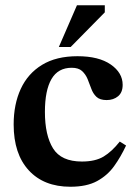

<svg xmlns="http://www.w3.org/2000/svg" viewBox="-20 -700 517 731"><path d="M436 -161 460 -146Q440 -103 414.5 -67.5Q389 -32 349.5 -10.5Q310 11 248 11Q147 11 89.5 -51.5Q32 -114 32 -226Q32 -303 59 -361.5Q86 -420 140 -453Q194 -486 275 -486Q356 -486 401.5 -454.5Q447 -423 447 -377Q447 -348 429.5 -333.5Q412 -319 386 -319Q360 -319 347 -331.5Q334 -344 327.5 -362.5Q321 -381 313.5 -399Q306 -417 292.5 -429.5Q279 -442 253 -442Q201 -442 176 -399Q151 -356 151 -274Q151 -185 182 -135Q213 -85 292 -85Q343 -85 374.5 -104Q406 -123 436 -161ZM249 -521H204L273 -680H379V-653Z"/></svg>

Font: STIX Two Text SemiBold
Style: Regular
Weight: 600
Designer: Ross Mills, John Hudson & Paul Hanslow, Tiro Typeworks Ltd; with prior portions MicroPress Inc., and Coen Hoffman.
Foundry: Tiro Typeworks Ltd
Version: Version 2.13 b171